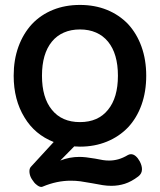

<svg xmlns="http://www.w3.org/2000/svg" viewBox="-20 -610 640 768"><path d="M194.8 -42Q119.1 -71.8 78.1 -140.1Q34.7 -210.4 34.7 -307.1Q34.7 -370.6 53.7 -423.1Q72.8 -475.6 107.9 -513.7Q143.1 -550.8 191.9 -570.6Q240.7 -590.3 299.8 -590.3Q358.9 -590.3 407.7 -570.6Q456.5 -550.8 492.2 -513.7Q527.3 -475.6 546.1 -423.1Q564.9 -370.6 564.9 -307.1Q564.9 -243.2 546.1 -190.7Q527.3 -138.2 492.2 -100.6Q456.5 -63.5 407.5 -43.5Q358.4 -23.4 299.8 -23.4Q287.6 -23.4 276.9 -24.4L221.2 32.2Q257.8 17.6 297.9 17.6Q320.8 17.6 359.9 24.4Q379.9 28.3 391.6 30.3Q403.3 32.2 416.5 32.2Q435.1 32.2 453.4 27.1Q471.7 22 492.2 9.8Q498 6.8 503.9 6.8Q513.7 6.8 522.7 14.4Q531.7 22 539.1 35.6Q547.9 52.7 547.9 66.9Q547.9 84.5 533.2 95.7Q505.4 116.7 479.5 125Q453.6 133.3 425.8 133.3Q408.2 133.3 390.9 130.6Q373.5 127.9 348.6 123Q319.8 117.7 301.5 115.2Q283.2 112.8 262.7 112.8Q207.5 112.8 151.4 136.2Q148.4 137.7 145 137.7Q136.2 137.7 125 127.9Q117.2 122.1 108.9 108.9Q101.6 98.6 99.1 86.9Q97.7 81.1 97.7 74.7Q97.7 63 104.5 56.2ZM187.5 -170.9Q227.1 -121.6 299.8 -121.6Q372.6 -121.6 412.1 -170.9Q451.7 -219.2 451.7 -307.1Q451.7 -395 412.1 -443.4Q392.6 -467.3 364.3 -479.7Q335.9 -492.2 299.8 -492.2Q263.7 -492.2 235.4 -479.7Q207 -467.3 187.5 -443.4Q147.9 -395 147.9 -307.1Q147.9 -219.2 187.5 -170.9Z"/></svg>

Font: Courier Prime SemiBold
Style: Regular
Weight: 600
Designer: Alan Dague-Greene
Foundry: Quote-Unquote Apps
Version: Version 1.202